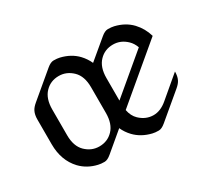

<svg xmlns="http://www.w3.org/2000/svg" viewBox="-112 -740 1035 943"><g transform="rotate(-30 405.5 -268.5)"><path d="M548.3 9.8Q527.8 9.8 513.7 6.3Q457 -7.3 420.9 -44.9Q398.4 -68.4 385.3 -97.7L278.3 -7.8Q257.3 9.8 240.7 9.8Q220.2 9.8 206.1 6.3Q150.4 -6.3 113.3 -44.9Q58.6 -103 58.6 -195.3V-335.4Q58.6 -361.8 67.4 -379.9Q74.7 -395.5 94.7 -412.1L234.4 -529.3Q255.4 -546.9 272 -546.9Q292.5 -546.9 306.6 -543.5Q363.8 -529.8 399.4 -492.2Q421.4 -468.8 434.6 -439.5L542 -529.3Q563 -546.9 579.6 -546.9Q600.1 -546.9 614.3 -543.5Q671.4 -529.8 707 -492.2Q740.7 -456.1 754.4 -408.2L457.5 -158.7Q464.4 -122.6 486.8 -101.1Q521 -68.4 564.5 -68.4Q604 -68.4 642.1 -100.6L761.7 -201.7Q761.7 -175.3 752.9 -157.2Q745.6 -141.6 725.6 -125L585.9 -7.8Q564.9 9.8 548.3 9.8ZM454.1 -214.4 667.5 -393.6Q658.2 -419.4 641.1 -436Q607.4 -468.8 563.5 -468.8Q516.6 -468.8 485.8 -436.5Q454.1 -403.8 454.1 -341.8ZM256.8 -68.4Q303.7 -68.4 334.5 -100.6Q366.2 -133.3 366.2 -195.3V-341.3Q366.2 -403.3 333.5 -435.5Q299.8 -468.3 255.9 -468.3Q209 -468.3 178.2 -436Q146.5 -403.3 146.5 -341.3V-195.3Q146.5 -133.3 179.2 -101.1Q212.9 -68.4 256.8 -68.4Z"/></g></svg>

Font: Gothica
Style: Book
Weight: 400
Designer: Wojciech Kalinowski "wmk69" (wmk69@o2.pl)
Foundry: Wojciech Kalinowski "wmk69" (wmk69@o2.pl)
Version: Version 2.1.0; 2021-05-14